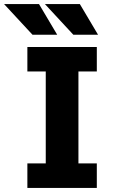

<svg xmlns="http://www.w3.org/2000/svg" viewBox="-69 -920 559 940"><path d="M65 0V-120H155V-570H65V-690H405V-570H315V-120H405V0ZM-49 -900H122L211 -750H90ZM151 -900H322L411 -750H290Z"/></svg>

Font: Radio Canada
Style: Regular
Weight: 400
Designer: Charles Daoud, Etienne Aubert Bonn, Alexandre Saumier Demers, Jacques Le Bailly
Foundry: Radio-Canada
Version: Version 2.104;gftools[0.9.28.dev5+ged2979d]